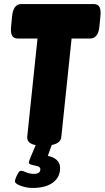

<svg xmlns="http://www.w3.org/2000/svg" viewBox="-20 -720 519 952"><path d="M190 2Q111 2 115 -42L166 -529H69Q48 -529 40 -543.5Q32 -558 35 -589L40 -640Q46 -700 86 -700H444Q465 -700 473 -686Q481 -672 478 -640L473 -589Q467 -529 427 -529H335L284 -41Q280 2 199 2ZM141 212Q123 212 103 207.5Q83 203 68.5 195Q54 187 54 179Q54 173 59 160.5Q64 148 70.5 137.5Q77 127 83 127Q94 127 110 134.5Q126 142 149 142Q180 142 180 119Q180 108 166 104Q152 100 137.5 97Q123 94 123 86Q123 83 125.5 75.5Q128 68 136.5 48Q145 28 161 -10H240L217 53Q245 58 261.5 73.5Q278 89 278 113Q278 159 242 185.5Q206 212 141 212Z"/></svg>

Font: Asap Condensed Condensed Black
Style: Italic
Weight: 900
Width: 3
Italic angle: -6°
Designer: Pablo Cosgaya
Foundry: Omnibus-Type
Version: Version 3.001; ttfautohint (v1.8.4.7-5d5b)